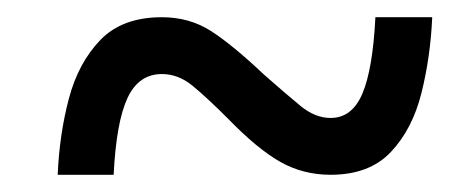

<svg xmlns="http://www.w3.org/2000/svg" viewBox="-20 -468 552 223"><path d="M47 -265Q49 -312 60 -353.5Q71 -395 96.5 -421.5Q122 -448 168 -448Q200 -448 225 -432Q250 -416 287 -381Q312 -359 329 -345Q346 -331 364 -331Q389 -331 401 -359.5Q413 -388 416 -448H482Q480 -402 469.5 -360Q459 -318 434 -291.5Q409 -265 364 -265Q332 -265 305.5 -280Q279 -295 245 -330Q220 -355 203.5 -368.5Q187 -382 168 -382Q141 -382 128 -354Q115 -326 112 -265Z"/></svg>

Font: Noto Serif SemiCondensed SemiBold
Style: Italic
Weight: 600
Width: 4
Italic angle: -12°
Designer: Monotype Design Team
Foundry: Monotype Imaging Inc.
Version: Version 2.014; ttfautohint (v1.8.4.7-5d5b)